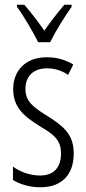

<svg xmlns="http://www.w3.org/2000/svg" viewBox="-20 -785 366 815"><path d="M142 -606H193C216 -653 254 -714 284 -756V-765H253C219 -724 198 -697 168 -655C141 -694 108 -737 83 -765H52V-756C81 -717 118 -653 142 -606ZM293 -134C293 -218 245 -252 179 -294C116 -333 88 -357 88 -408C88 -463 124 -495 179 -495C212 -495 244 -485 269 -467L291 -511C259 -531 221 -542 179 -542C88 -542 36 -485 36 -407C36 -327 84 -290 151 -248C211 -213 239 -189 239 -133C239 -74 208 -40 150 -40C107 -40 64 -56 35 -78V-21C61 -5 102 10 151 10C243 10 293 -44 293 -134Z"/></svg>

Font: Noto Sans Arabic ExtCond Light
Style: Regular
Weight: 300
Width: 2
Designer: Monotype Design Team, Nadine Chahine, Nizar Qandah and Khaled Hosny
Foundry: Monotype Imaging Inc.
Version: Version 2.012